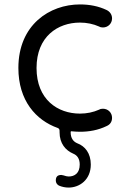

<svg xmlns="http://www.w3.org/2000/svg" viewBox="-20 -577 572 867"><path d="M428 -82C401 -70 372 -64 341 -64C241 -64 145 -127 145 -270C145 -412 241 -475 341 -475C372 -475 401 -469 428 -457C433 -454 438 -453 445 -453C468 -453 486 -471 486 -494C486 -511 476 -525 461 -532C425 -549 385 -557 341 -557C204 -557 63 -465 63 -270C63 -123 142 -34 241 1C246 3 249 7 249 14V20C249 71 276 102 311 117C328 124 340 139 340 166C340 205 317 220 290 220C283 220 276 218 267 215C262 214 258 213 257 213C240 213 232 221 232 238C232 248 237 256 246 261C260 267 275 270 290 270C339 270 390 235 390 166C390 115 364 83 329 70C312 63 299 48 299 20C299 16 301 15 304 16C316 17 329 18 341 18C382 18 423 11 462 -8C478 -15 486 -28 486 -45C486 -68 468 -86 445 -86C438 -86 433 -85 428 -82Z"/></svg>

Font: Fabada
Style: Regular
Weight: 400
Designer: deFharo
Foundry: deFharo.com
Version: Version 4.000 2011 initial release